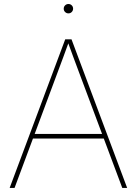

<svg xmlns="http://www.w3.org/2000/svg" viewBox="-20 -920 670 940"><path d="M27.3 0 299.3 -727.5H330.1L602.5 0H578.6L367.7 -563.5Q353 -602.5 338.6 -641.6Q324.2 -680.7 310.1 -719.7H318.8Q304.7 -680.7 290.3 -641.6Q275.9 -602.5 261.2 -563.5L51.3 0ZM134.3 -241.7V-264.2H495.1V-241.7ZM314.9 -854.5Q305.7 -854.5 298.8 -861.1Q292 -867.7 292 -877.4Q292 -887.2 298.8 -893.8Q305.7 -900.4 314.9 -900.4Q324.7 -900.4 331.3 -893.8Q337.9 -887.2 337.9 -877.4Q337.9 -868.2 331.3 -861.3Q324.7 -854.5 314.9 -854.5Z"/></svg>

Font: Inter 18pt Thin
Style: Regular
Weight: 250
Designer: Rasmus Andersson
Foundry: rsms
Version: Version 4.001;git-66647c0bb